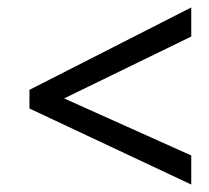

<svg xmlns="http://www.w3.org/2000/svg" viewBox="-20 -617 560 515"><path d="M493 -122V-200L152 -353L493 -519V-597L59 -376V-326Z"/></svg>

Font: Noto Sans SemiCondensed
Style: Italic
Weight: 400
Width: 4
Italic angle: -12°
Designer: Monotype Design Team
Foundry: Monotype Imaging Inc.
Version: Version 2.013